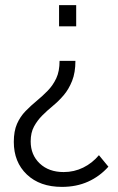

<svg xmlns="http://www.w3.org/2000/svg" viewBox="-20 -520 460 751"><path d="M275 -282Q275 -236 262 -203.5Q249 -171 229.5 -148Q210 -125 187.5 -106.5Q165 -88 145.5 -68.5Q126 -49 113 -25Q100 -1 100 33Q100 86 135.5 119.5Q171 153 229 153Q270 153 305.5 135.5Q341 118 367 87L404 132Q370 170 324.5 190.5Q279 211 222 211Q136 211 85 162.5Q34 114 34 35Q34 -7 46.5 -35.5Q59 -64 80 -85.5Q101 -107 123.5 -125.5Q146 -144 166.5 -165Q187 -186 200 -213.5Q213 -241 213 -282ZM278 -500V-417H211V-500Z"/></svg>

Font: SUSE Thin Light
Style: Regular
Weight: 300
Version: Version 1.000